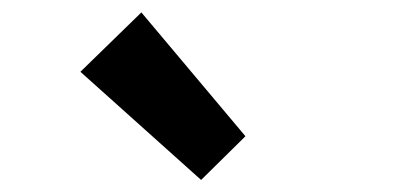

<svg xmlns="http://www.w3.org/2000/svg" viewBox="-20 -944 666 314"><path d="M308.9 -649.7 111.5 -826.6 211.2 -923.7 381.4 -721.2Z"/></svg>

Font: Noto Sans JP
Style: Regular
Weight: 100
Designer: Ryoko NISHIZUKA 西塚涼子 (kana, bopomofo & ideographs); Paul D. Hunt (Latin, Greek & Cyrillic); Sandoll Communications 산돌커뮤니
Foundry: Adobe
Version: Version 2.004;hotconv 1.0.118;makeotfexe 2.5.65603